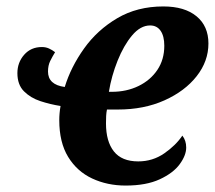

<svg xmlns="http://www.w3.org/2000/svg" viewBox="-20 -566 667 596"><path d="M370 10Q313 10 266 -12Q219 -34 191.5 -79Q164 -124 164 -193Q164 -215 168 -237Q136 -242 105.5 -252Q75 -262 54.5 -282.5Q34 -303 34 -339Q34 -372 55 -396Q76 -420 110 -420Q122 -420 132 -415.5Q142 -411 151 -404Q143 -391 136 -377Q129 -363 129 -344Q129 -303 181 -296Q200 -358 241 -415.5Q282 -473 344 -509.5Q406 -546 487 -546Q553 -546 590 -515.5Q627 -485 627 -431Q627 -376 590.5 -329.5Q554 -283 490.5 -254.5Q427 -226 346 -226H312Q310 -216 309.5 -205.5Q309 -195 309 -183Q309 -127 333.5 -96Q358 -65 409 -65Q454 -65 490 -90Q526 -115 546 -145Q558 -130 558 -108Q558 -84 538 -56.5Q518 -29 476 -9.5Q434 10 370 10ZM327 -281Q373 -281 410 -299Q447 -317 468.5 -349Q490 -381 490 -424Q490 -454 478.5 -470.5Q467 -487 446 -487Q416 -487 390 -456Q364 -425 345 -377.5Q326 -330 318 -281Z"/></svg>

Font: Noto Serif SemiCondensed
Style: Bold Italic
Weight: 700
Width: 4
Italic angle: -12°
Designer: Monotype Design Team
Foundry: Monotype Imaging Inc.
Version: Version 2.014